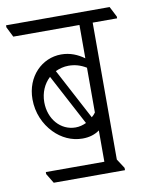

<svg xmlns="http://www.w3.org/2000/svg" viewBox="-103 -679 578 743"><g transform="rotate(-10 186.0 -307.0)"><path d="M48 9H328V0L304 -37V-575H400V-582L379 -623H-28V-615L-8 -575H252V-444C227 -462 198 -475 162 -475C87 -475 23 -413 23 -323C23 -270 44 -223 77 -189C106 -159 145 -140 188 -140C215 -140 237 -147 255 -160V-37H25V-29ZM182 -427C207 -427 229 -421 252 -407V-231C248 -225 243 -220 237 -215L131 -415C146 -422 164 -427 182 -427ZM66 -304C66 -342 81 -375 105 -397L211 -197C198 -191 184 -187 169 -187C110 -187 66 -238 66 -304Z"/></g></svg>

Font: Noto Serif Devanagari ExtraCondensed Light
Style: Regular
Weight: 300
Width: 2
Designer: Universal Thirst, Indian Type Foundry and the Monotype Design Team
Foundry: Monotype Imaging Inc.
Version: Version 2.004